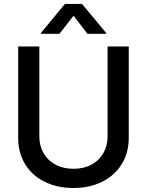

<svg xmlns="http://www.w3.org/2000/svg" viewBox="-20 -943 746 975"><path d="M633.8 -707V-242.2Q633.8 -168.5 598.9 -110.8Q564 -53.2 500.2 -20.8Q436.5 11.7 353.5 11.7Q269.5 11.7 205.6 -20.5Q141.6 -52.7 106.9 -110.6Q72.3 -168.5 72.3 -242.2V-707H179.7V-251Q179.7 -203.1 200.9 -165.8Q222.2 -128.4 261.5 -107.2Q300.8 -85.9 353.5 -85.9Q405.8 -85.9 444.8 -107.2Q483.9 -128.4 505.1 -165.8Q526.4 -203.1 526.4 -251V-707ZM353.5 -863.3 282.2 -771.5H188.5V-776.4L309.6 -922.9H396.5L518.6 -776.4V-771.5H423.8Z"/></svg>

Font: WEMIX Pretendard Medium
Style: Regular
Weight: 500
Designer: Base glyphs from Inter by Rasmus Andersson; Hangeul glyphs from Noto Sans CJK(Source Han Sans) by Jang Soo-young and Kan
Foundry: Kil Hyung-jin
Version: Version 1.000